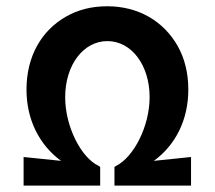

<svg xmlns="http://www.w3.org/2000/svg" viewBox="-20 -578 669 598"><path d="M292 0V-58L287 -61.5C232.5 -87 183 -184 183 -275C183 -375.5 239.5 -450 314.5 -450C390 -450 446 -374.5 446 -275.5C446 -185 397 -89.5 342 -61.5L336.5 -58V0H575V-89L459 -77C526.5 -125.5 566.5 -205 566.5 -298.5C566.5 -350 555.5 -395.5 533.5 -434.5C489.5 -512.5 410.5 -558.5 314 -558.5C266.5 -558.5 223.5 -548 186 -526.5C110 -483.5 62.5 -403.5 62.5 -299C62.5 -206.5 101.5 -127.5 170 -77L53.5 -89V0Z"/></svg>

Font: Spartan SemiBold
Style: Regular
Weight: 600
Designer: Matt Bailey, Mirko Velimirovic
Foundry: Matt Bailey
Version: Version 1.003